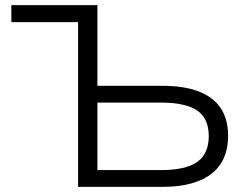

<svg xmlns="http://www.w3.org/2000/svg" viewBox="-20 -725 974 745"><path d="M283 0V-639H24V-705H358V-392H611Q693 -392 750 -370.5Q807 -349 836 -306Q865 -263 865 -198Q865 -133 836 -89Q807 -45 750 -22.5Q693 0 611 0ZM358 -65H604Q700 -65 745 -96.5Q790 -128 790 -197Q790 -266 744.5 -296.5Q699 -327 604 -327H358Z"/></svg>

Font: Nunito Sans 7pt SemiExpanded Light
Style: Regular
Weight: 300
Width: 6
Designer: Vernon Adams
Foundry: Vernon Adams
Version: Version 3.101;gftools[0.9.27]